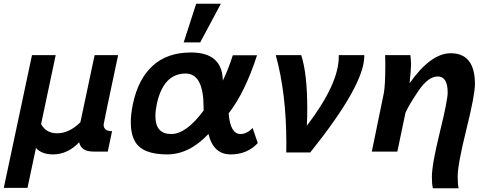

<svg xmlns="http://www.w3.org/2000/svg" viewBox="-51 -806 2604 1021"><path d="M95.2 192.9H-30.8L119.1 -512.7H245.1L167.5 -146Q194.3 -97.2 252.9 -97.2Q316.9 -97.2 376.5 -155.8L452.1 -512.7H577.1Q500 -150.4 500 -143.6Q500 -108.4 544.9 -108.4L522 0H446.3Q380.4 0 370.1 -49.3Q308.1 15.1 231 15.1Q171.4 15.1 140.1 -19Z M1175.8 15.1Q1083.5 15.1 1057.6 -93.8Q955.6 15.1 837.4 15.1Q706.1 15.1 667 -53.7Q644.5 -93.8 644.5 -154.8Q644.5 -199.2 656.2 -254.9Q684.1 -386.2 761.2 -456.5Q838.4 -526.9 964.4 -526.9Q1131.8 -526.9 1133.8 -377.4Q1162.6 -435.5 1187 -512.2H1315.9Q1251.5 -314 1165 -203.1Q1173.3 -93.3 1228 -93.3Q1261.2 -93.3 1292.5 -125.5L1319.8 -44.9Q1263.2 15.1 1175.8 15.1ZM859.4 -93.3Q939.5 -93.3 1031.7 -218.3V-234.4Q1031.7 -415 936 -415Q818.8 -415 783.2 -254.9Q775.4 -217.3 775.4 -188.5Q775.4 -93.3 859.4 -93.3ZM1013.7 -580.6H925.8L992.2 -786.1H1123.5Z M1598.6 4.9H1471.2L1471.7 -44.4Q1471.7 -309.1 1415.5 -512.7H1550.8Q1583 -415 1583 -226.1Q1583 -178.7 1580.6 -137.2Q1750.5 -359.9 1750.5 -503.9V-512.7H1886.2V-507.8Q1886.2 -353.5 1598.6 4.9Z M2387.7 195.3H2251Q2245.6 173.8 2245.6 134.8Q2245.6 69.3 2287.6 -101.6Q2329.6 -272.5 2329.6 -313.5Q2329.6 -399.4 2276.9 -399.4Q2226.1 -399.4 2174.1 -322.8Q2122.1 -246.1 2105 -205.6L2062 0H1926.3L1989.7 -309.1Q1998 -350.1 1998 -460Q1998 -484.9 1997.1 -512.7H2131.3Q2134.8 -485.8 2134.8 -461.4Q2134.8 -439.5 2127 -363.3Q2239.7 -522.9 2345.7 -522.9Q2474.6 -522.9 2474.6 -358.9Q2474.6 -300.8 2428.7 -116.2Q2382.8 68.4 2382.8 131.8Q2382.8 171.9 2387.7 195.3Z"/></svg>

Font: Cadman
Style: Bold Italic
Weight: 700
Italic angle: -12°
Designer: Paul James MIller
Foundry: High-Logic / Made with FontCreator
Version: Version 2.114;March 28, 2021;FontCreator 13.0.0.2683 64-bit